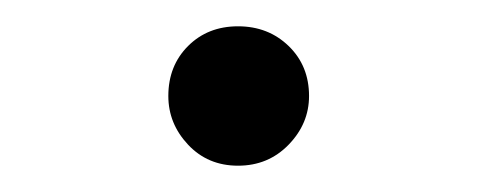

<svg xmlns="http://www.w3.org/2000/svg" viewBox="-20 -112 363 146"><path d="M161 14Q138 14 123 -2Q108 -18 108 -39Q108 -62 123 -77Q138 -92 161 -92Q184 -92 199.5 -77Q215 -62 215 -39Q215 -18 199.5 -2Q184 14 161 14Z"/></svg>

Font: Noto Serif KR ExtraLight
Style: Regular
Weight: 200
Designer: Ryoko NISHIZUKA 西塚涼子 (kana & ideographs); Frank Grießhammer (Latin, Greek & Cyrillic); Wenlong ZHANG 张文龙 (bopomofo); San
Foundry: Adobe
Version: Version 2.002-H1;hotconv 1.1.0;makeotfexe 2.6.0